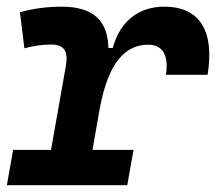

<svg xmlns="http://www.w3.org/2000/svg" viewBox="-32 -547 638 567"><path d="M-11.7 0H343.8L362.3 -104.5H241.2L262.7 -227.5V-226.1C288.1 -367.7 341.8 -415 405.3 -415C448.2 -415 466.8 -384.3 458 -326.2H581.1C602.1 -456.5 557.1 -527.3 453.1 -527.3C376 -527.3 322.3 -482.9 300.8 -405.3H288.1C286.1 -487.8 241.7 -527.3 149.9 -527.3C106.9 -527.3 66.4 -522 26.9 -510.7L40 -404.3C66.9 -411.6 93.3 -415.5 119.6 -415.5C157.2 -415.5 169.9 -396 162.6 -353L118.7 -104.5H6.8Z"/></svg>

Font: Cascadia Mono SemiBold
Style: Italic
Weight: 600
Italic angle: -10°
Monospace: yes
Designer: Aaron Bell
Foundry: Saja Typeworks
Version: Version 2404.023